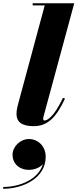

<svg xmlns="http://www.w3.org/2000/svg" viewBox="-82 -770 480 1187"><path d="M320 -160.5 307 -165C249.5 -41.5 207 -25 193.5 -25C188 -25 185 -28.5 185 -35.5C185 -40 186 -45.5 187.5 -51L377 -750H120V-736.5H194.5L29.5 -125C26.5 -113 20 -90 20 -65.5C20 -19.5 49 10 126 10C216 10 267.5 -49 320 -160.5ZM-4.5 187C-4.5 239.5 35 280 97.5 280C126.5 280 162.5 269 183 245C154.5 340.5 38 386 -62.5 386V397C61.5 397 200.5 331 200.5 199C200.5 133 152 89.5 97 89.5C42.5 89.5 -4.5 137 -4.5 187Z"/></svg>

Font: Bodoni* 16pt Fatface
Style: Italic
Weight: 900
Italic angle: -13°
Version: Version 2.3